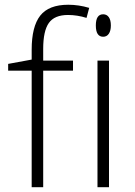

<svg xmlns="http://www.w3.org/2000/svg" viewBox="-20 -785 566 805"><path d="M286.1 -488.8H161.1V0H112.8V-488.8H14.2V-517.1L112.8 -535.2V-576.2Q112.8 -673.8 148.7 -719.5Q184.6 -765.1 266.1 -765.1Q310.1 -765.1 354 -752L342.8 -710Q303.7 -722.2 265.1 -722.2Q208.5 -722.2 184.8 -688.7Q161.1 -655.3 161.1 -580.1V-530.8H286.1ZM437 0H388.7V-530.8H437ZM381.8 -678.2Q381.8 -725.1 412.6 -725.1Q427.7 -725.1 436.3 -712.9Q444.8 -700.7 444.8 -678.2Q444.8 -656.2 436.3 -643.6Q427.7 -630.9 412.6 -630.9Q381.8 -630.9 381.8 -678.2Z"/></svg>

Font: Zoram GWeb Light
Style: Regular
Weight: 300
Foundry: Ascender Corporation
Version: Version 1.000